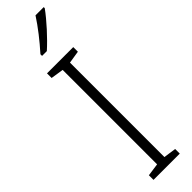

<svg xmlns="http://www.w3.org/2000/svg" viewBox="-325 -929 910 910"><g transform="rotate(-45 130.0 -473.5)"><path d="M253 -940V-947H198C167 -899 127 -848 84 -800V-789H116C160 -828 220 -894 253 -940ZM218 0V-31L155 -40V-673L218 -683V-714H42V-683L106 -673V-40L42 -31V0Z"/></g></svg>

Font: Noto Sans Armenian Condensed ExtraLight
Style: Regular
Weight: 200
Width: 3
Designer: Monotype Design Team
Foundry: Monotype Imaging Inc.
Version: Version 2.008